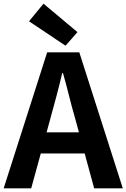

<svg xmlns="http://www.w3.org/2000/svg" viewBox="-24 -1026 689 1046"><path d="M-4 0 233 -741H408L645 0H489L384 -386Q367 -444 351.5 -506.5Q336 -569 319 -628H315Q301 -568 284.5 -506Q268 -444 252 -386L146 0ZM143 -190V-305H495V-190ZM333 -777 134 -910 213 -1006 398 -851Z"/></svg>

Font: Noto Sans TC Thin
Style: Bold
Weight: 700
Version: Version 2.004-H2;hotconv 1.0.118;makeotfexe 2.5.65603